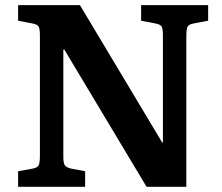

<svg xmlns="http://www.w3.org/2000/svg" viewBox="-20 -720 855 740"><path d="M49.8 0V-60.1L104 -69.8Q124 -73.2 128.9 -82.8Q133.8 -92.3 133.8 -120.1V-584Q133.8 -608.9 128.7 -617.7Q123.5 -626.5 103 -629.9L49.8 -640.1V-700.2H288.1L605 -170.9H607.9V-584Q607.9 -608.9 602.8 -617.7Q597.7 -626.5 577.1 -629.9L523.9 -640.1V-700.2H782.2V-640.1L728 -629.9Q707.5 -626.5 702.9 -616.9Q698.2 -607.4 698.2 -580.1V0H544.9L228 -528.8H224.1V-116.2Q224.1 -91.8 229.7 -83Q235.4 -74.2 255.9 -69.8L308.1 -60.1V0Z"/></svg>

Font: Literata Book
Style: Bold
Weight: 700
Designer: Latin by Veronika Burian and Jose Scaglione. Greek by Irene Vlachou. Cyrillic by Vera Evstafieva
Foundry: TypeTogether
Version: Version 2.003;PS 002.003;hotconv 1.0.88;makeotf.lib2.5.64775